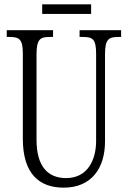

<svg xmlns="http://www.w3.org/2000/svg" viewBox="-20 -853 589 883"><path d="M174 -789H399V-833H174ZM273 10C401 10 463 -80 463 -203V-604C463 -673 480 -683 524 -683H537V-714H346V-683H362C406 -683 422 -673 422 -606V-205C422 -116 382 -34 284 -34C203 -34 148 -84 148 -210V-603C148 -673 165 -683 208 -683H224V-714H11V-683H25C68 -683 85 -673 85 -607V-215C85 -54 160 10 273 10Z"/></svg>

Font: Noto Serif Armenian ExtraCondensed Light
Style: Regular
Weight: 300
Width: 2
Designer: Monotype Design Team
Foundry: Monotype Imaging Inc.
Version: Version 2.008